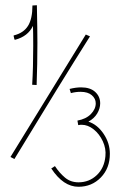

<svg xmlns="http://www.w3.org/2000/svg" viewBox="-20 -649 460 734"><path d="M35 -499 32 -512Q32 -513 32.5 -513.5Q33 -514 34 -514Q70 -523 87 -550Q104 -577 104 -628L121 -629Q123 -531 123 -485Q123 -404 120 -324L103 -325Q107 -390 107 -474Q107 -524 106 -550Q87 -510 38 -497Q35 -497 35 -499ZM324 -510Q214 -336 35 -41L20 -49L308 -517ZM400 -61Q400 -6 365.5 29.5Q331 65 280 65Q222 65 176 -5L190 -14Q207 12 228.5 30Q250 48 280 48Q321 48 350 20.5Q379 -7 383 -52Q386 -81 373 -109Q360 -137 338 -154.5Q316 -172 292 -172Q285 -172 282 -171H279L276 -188Q309 -194 327.5 -213Q346 -232 346 -254Q346 -272 331 -285Q316 -298 288 -298Q269 -298 251 -293L246 -309Q270 -315 290 -315Q325 -315 344 -297.5Q363 -280 363 -254Q363 -234 351.5 -215Q340 -196 318 -184Q352 -173 376 -137.5Q400 -102 400 -61Z"/></svg>

Font: Vibes
Style: Regular
Weight: 400
Designer: AbdElmomen Kadhim
Version: Version 1.100